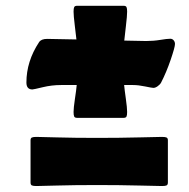

<svg xmlns="http://www.w3.org/2000/svg" viewBox="-20 -640 651 660"><path d="M70.8 -356.4Q70.8 -429.2 114.3 -495.1Q121.6 -506.3 142.1 -506.3Q144 -506.3 242.7 -504.4Q241.2 -518.1 237.1 -552Q232.9 -585.9 232.9 -600.1Q232.9 -611.3 235.1 -615.7Q237.3 -620.1 245.1 -620.1H404.8Q412.6 -620.1 414.8 -615.7Q417 -611.3 417 -600.1Q417 -585.4 412.8 -550.3Q408.7 -515.1 407.2 -500.5Q465.3 -499 482.4 -499Q507.8 -499 531 -502.9Q554.2 -506.8 565.4 -506.8Q572.3 -506.8 576.9 -501.5Q581.5 -496.1 581.5 -488.8Q581.5 -478 566.7 -434.6Q551.8 -391.1 533.7 -356Q530.3 -349.6 522.2 -343.8Q514.2 -337.9 507.3 -337.9Q502.4 -337.9 479 -342.8Q455.6 -347.7 437.5 -347.7H406.7Q408.2 -331.5 412.6 -300.5Q417 -269.5 417 -254.9Q417 -243.7 414.8 -239.3Q412.6 -234.9 404.8 -234.9H245.1Q237.3 -234.9 235.1 -239.3Q232.9 -243.7 232.9 -254.9Q232.9 -269 237.5 -299.8Q242.2 -330.6 243.7 -347.7H189.9Q157.7 -347.7 126.5 -340.1Q95.2 -332.5 91.3 -332.5Q70.8 -332.5 70.8 -356.4ZM308.1 -3.9Q235.8 -3.9 174.6 -2.2Q113.3 -0.5 105 -0.5Q93.8 -0.5 89.4 -2.7Q85 -4.9 85 -12.7V-157.7Q85 -165 89.4 -167.2Q93.8 -169.4 105 -169.4Q113.3 -169.4 174.6 -167.7Q235.8 -166 308.1 -166H318.4Q390.6 -166 459.7 -167.7Q528.8 -169.4 537.1 -169.4Q548.3 -169.4 552.7 -167.2Q557.1 -165 557.1 -157.7V-12.7Q557.1 -4.9 552.7 -2.7Q548.3 -0.5 537.1 -0.5Q528.8 -0.5 459.7 -2.2Q390.6 -3.9 318.4 -3.9Z"/></svg>

Font: Cooper* Black
Style: Italic
Weight: 900
Italic angle: -7°
Designer: Owen Earl
Foundry: indestructible type*
Version: Version 0.001